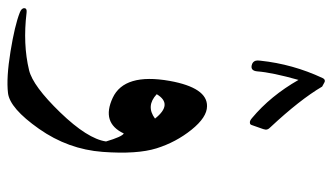

<svg xmlns="http://www.w3.org/2000/svg" viewBox="-252 -432 853 492"><g transform="rotate(90 174.0 -185.5)"><path d="M134.8 -194.3Q152.3 -291 199.7 -290Q228 -290 260 -250.2Q292 -210.4 307.6 -160.6Q323.2 -110.8 316.7 -22.5Q310.1 65.9 257.6 140.6Q205.1 215.3 166 220Q127 224.6 59.6 213.6Q-7.8 202.6 -40 189.9Q-51.8 185.5 -51.5 178.2Q-51.3 170.9 -40 172.4Q40.5 182.1 107.4 166Q147.9 156.2 215.6 86.2Q283.2 16.1 290 -31.2Q277.8 -72.3 269.5 -76.7Q242.2 -18.6 178.2 -48.3Q114.3 -78.1 134.8 -194.3ZM231.4 -156.7Q194.3 -203.6 168.9 -161.1Q199.2 -132.8 231.4 -156.7ZM248 -404.8Q246.6 -399.9 242.2 -399.9Q237.3 -398.9 230 -405.3Q173.3 -452.6 132.3 -524.4Q113.3 -457 110.4 -418.9Q108.9 -401.9 95.7 -404.3Q85.4 -406.2 83 -415Q82 -419.4 83 -426.8Q91.8 -509.8 127.4 -585.9Q129.9 -591.3 133.8 -591.8Q136.2 -592.3 138.7 -590.8L149.4 -585Q183.1 -527.8 253.4 -452.6Q257.8 -448.7 259.3 -443.8Q260.3 -439.9 258.3 -434.1Z"/></g></svg>

Font: Amiri
Style: Slanted
Weight: 400
Italic angle: 9°
Designer: Khaled Hosny
Version: Version 000.107